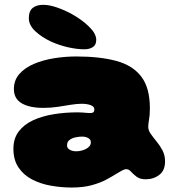

<svg xmlns="http://www.w3.org/2000/svg" viewBox="-20 -724 756 816"><path d="M284.5 73Q240.5 73 196.5 65.2Q152.5 57.5 116.5 38.8Q80.5 20 58.8 -12Q37 -44 37 -92Q37 -135.5 59.5 -165.2Q82 -195 120.5 -212.8Q159 -230.5 207.8 -238.5Q256.5 -246.5 309 -246.5Q320 -246.5 330.5 -245.8Q341 -245 349.8 -244.2Q358.5 -243.5 363 -243.5Q373 -243.5 377 -247.2Q381 -251 381 -259Q381 -262 380.2 -264.2Q379.5 -266.5 378 -268.8Q376.5 -271 374 -272.5Q367.5 -277.5 355.2 -280.2Q343 -283 328 -283Q307 -283 281 -278.8Q255 -274.5 225.8 -270Q196.5 -265.5 164.5 -265.5Q105.5 -265.5 72.2 -285Q39 -304.5 39 -345.5Q39 -383 62.2 -409.5Q85.5 -436 124.2 -452.5Q163 -469 210 -476.5Q257 -484 304 -484Q404 -484 473.8 -465.2Q543.5 -446.5 580.2 -398.8Q617 -351 617 -263.5Q617 -248 616 -236.5Q615 -225 613.5 -216Q612 -207 611 -199.8Q610 -192.5 610 -185Q610 -170 620.8 -154.8Q631.5 -139.5 645.8 -122.2Q660 -105 670.8 -84.5Q681.5 -64 681.5 -38Q681.5 0.5 657 19.2Q632.5 38 599 38Q575 38 560.8 27.2Q546.5 16.5 537 5.8Q527.5 -5 517 -5Q509 -5 498.2 0.8Q487.5 6.5 474 15Q457.5 25.5 432 39.2Q406.5 53 370.2 63Q334 73 284.5 73ZM303.5 -81Q314 -81 324.8 -83.5Q335.5 -86 345 -90.8Q354.5 -95.5 360.2 -102.5Q366 -109.5 366 -118.5Q366 -128 360.5 -133.2Q355 -138.5 346.5 -141Q338 -143.5 329.5 -143.5Q315.5 -143.5 300.5 -140.2Q285.5 -137 275.2 -129Q265 -121 265 -106.5Q265 -97 271 -91.5Q277 -86 285.8 -83.5Q294.5 -81 303.5 -81ZM339 -514.5Q306.5 -514.5 268.5 -523.2Q230.5 -532 196.5 -547.5Q157 -566 129.8 -591.5Q102.5 -617 102.5 -647Q102.5 -677 118.8 -690.2Q135 -703.5 164 -703.5Q189.5 -703.5 222.2 -692.2Q255 -681 286.5 -663.5Q328 -640.5 358.5 -610.8Q389 -581 389 -554.5Q389 -533 374.5 -523.8Q360 -514.5 339 -514.5Z"/></svg>

Font: Gluten Black
Style: Regular
Weight: 900
Designer: Tyler Finck
Foundry: Etcetera Type Company
Version: Version 1.300